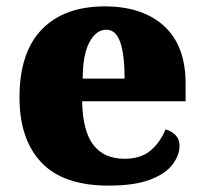

<svg xmlns="http://www.w3.org/2000/svg" viewBox="-20 -571 638 601"><path d="M320 10Q178 10 109.5 -62.5Q41 -135 41 -266Q41 -407 111 -479Q181 -551 308 -551Q426 -551 493.5 -489.5Q561 -428 561 -309V-254H237Q239 -160 272.5 -117Q306 -74 370 -74Q421 -74 451.5 -100Q482 -126 498 -166Q517 -161 529.5 -148Q542 -135 542 -115Q542 -85 520 -56Q498 -27 449.5 -8.5Q401 10 320 10ZM370 -325Q370 -399 356.5 -438.5Q343 -478 313 -478Q281 -478 260 -439Q239 -400 239 -325Z"/></svg>

Font: Noto Serif Kannada Black
Style: Regular
Weight: 900
Version: Version 2.003